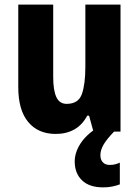

<svg xmlns="http://www.w3.org/2000/svg" viewBox="-20 -635 601 830"><path d="M501 -615V-66H384L365 -135H357Q336 -95 301.5 -75.5Q267 -56 221 -56Q145 -56 102 -107.5Q59 -159 59 -258V-615H210V-303Q210 -245 223.5 -215.5Q237 -186 268 -186Q319 -186 334 -228.5Q349 -271 349 -347V-615ZM414 36Q414 55 424.5 66.5Q435 78 454 78Q468 78 479 75Q490 72 498 68V162Q485 167 467 171Q449 175 426 175Q366 175 334.5 144.5Q303 114 303 63Q303 25 327 -13Q351 -51 399 -82L473 -66Q441 -33 427.5 -9.5Q414 14 414 36Z"/></svg>

Font: Noto Sans Malayalam UI Condensed ExtraBold
Style: Regular
Weight: 800
Width: 3
Designer: Jelle Bosma - Monotype Design Team
Foundry: Monotype Imaging Inc.
Version: Version 2.104; ttfautohint (v1.8.4.7-5d5b)